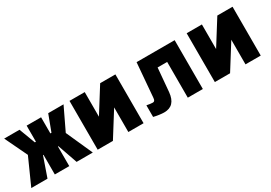

<svg xmlns="http://www.w3.org/2000/svg" viewBox="-8 -1097 2401 1703"><g transform="rotate(-30 1192.5 -245.5)"><path d="M226 -500V-335H215L153 -500H-4L106 -270L-15 0H151L221 -201H226V0H374V-201H379L449 0H615L494 -270L604 -500H447L385 -335H374V-500Z M665 0H821L979 -252V0H1135V-500H979L821 -248V-500H665Z M1469 -125 1490 -366H1588V0H1742V-500H1352L1323 -151C1321 -126 1313 -117 1298 -117C1283 -117 1260 -120 1236 -125V-6C1267 2 1314 9 1342 9C1418 9 1460 -34 1469 -125Z M1865 0H2021L2179 -252V0H2335V-500H2179L2021 -248V-500H1865Z"/></g></svg>

Font: LT Wave Mono Black
Style: Regular
Weight: 900
Designer: Daniel Lyons
Version: Version 2.5 (Glyphs App)